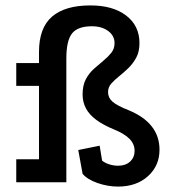

<svg xmlns="http://www.w3.org/2000/svg" viewBox="-20 -673 639 709"><path d="M416 16Q378 16 340.5 3Q303 -10 285 -31L269 -119L348 -135L357 -80Q366 -72 382.5 -66.5Q399 -61 416 -61Q444 -61 460.5 -76.5Q477 -92 477 -116Q477 -141 458.5 -160Q440 -179 401 -195Q362 -211 336 -230Q310 -249 297.5 -272.5Q285 -296 285 -324Q285 -358 297 -380.5Q309 -403 327 -419Q345 -435 362 -449Q379 -463 391 -478Q403 -493 403 -514Q403 -541 379.5 -558.5Q356 -576 319 -576Q267 -576 246 -549.5Q225 -523 225 -457V0H40V-85H124V-356H40V-440H124V-481Q124 -570 172 -611.5Q220 -653 314 -653Q397 -653 446 -615.5Q495 -578 495 -514Q495 -482 483 -460Q471 -438 454 -421.5Q437 -405 420 -391.5Q403 -378 391 -364.5Q379 -351 379 -333Q379 -312 395.5 -297.5Q412 -283 455 -266Q569 -219 569 -120Q569 -61 526.5 -22.5Q484 16 416 16Z"/></svg>

Font: Podkova SemiBold
Style: Regular
Weight: 600
Designer: Ilya Yudin
Foundry: Cyreal (www.cyreal.org)
Version: Version 2.103